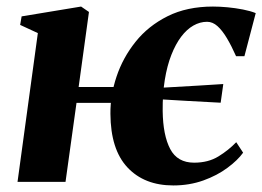

<svg xmlns="http://www.w3.org/2000/svg" viewBox="-20 -555 800 586"><path d="M33.5 0 95.5 -454 41.5 -479 46 -505 227.5 -535 251.5 -518.5 220 -289.5H370.5L359 -241H213.5L180 0ZM509 11Q420.5 11 369 -44Q317.5 -99 317 -208Q316.5 -264 335.8 -321.5Q355 -379 393.8 -427.5Q432.5 -476 491.5 -505.5Q550.5 -535 630 -535Q650 -535 674.2 -532.8Q698.5 -530.5 721.5 -526Q744.5 -521.5 760.5 -515L726 -383.5H700.5Q686.5 -415 672.5 -438.5Q658.5 -462 643.8 -475.2Q629 -488.5 612 -488.5Q590.5 -488.5 570.2 -477Q550 -465.5 533 -443Q516 -420.5 503 -387.5Q490 -354.5 483 -311.5Q476 -268.5 476.5 -216Q477.5 -142 499.5 -100.2Q521.5 -58.5 572.5 -58.5Q615.5 -58.5 646.5 -77.5Q677.5 -96.5 701 -121L722 -89Q705.5 -66 674.2 -42.8Q643 -19.5 600.5 -4.2Q558 11 509 11ZM653.5 -241.5Q600.5 -244 548 -247.2Q495.5 -250.5 433.5 -254L433 -285Q474.5 -287.5 512.2 -289.5Q550 -291.5 586.5 -293.8Q623 -296 661.5 -298.5Z"/></svg>

Font: Merriweather 96pt ExtraBold
Style: Italic
Weight: 800
Italic angle: -7.8°
Version: Version 2.101